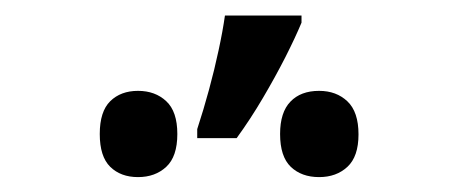

<svg xmlns="http://www.w3.org/2000/svg" viewBox="-20 -841 596 250"><path d="M236.8 -661.1V-672.9Q245.1 -698.2 252.2 -724.4Q259.3 -750.5 264.6 -775.4Q270 -800.3 272.9 -820.8H372.6V-811.5Q364.7 -792.5 351.6 -766.6Q338.4 -740.7 322.3 -713.4Q306.2 -686 288.1 -661.1ZM159.7 -610.4Q137.2 -610.4 123.5 -623.8Q109.9 -637.2 109.9 -666.5Q109.9 -695.8 123.5 -709.2Q137.2 -722.7 159.7 -722.7Q182.1 -722.7 196.5 -709.2Q210.9 -695.8 210.9 -666.5Q210.9 -637.2 196.5 -623.8Q182.1 -610.4 159.7 -610.4ZM395.5 -610.4Q372.6 -610.4 358.6 -623.8Q344.7 -637.2 344.7 -666.5Q344.7 -694.8 358.2 -708.7Q371.6 -722.7 395.5 -722.7Q418 -722.7 432.4 -709Q446.8 -695.3 446.8 -666Q446.8 -637.2 432.4 -623.8Q418 -610.4 395.5 -610.4Z"/></svg>

Font: Open Sans
Style: Regular
Weight: 600
Width: 3
Foundry: Ascender Corporation
Version: Version 1.000